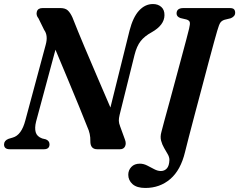

<svg xmlns="http://www.w3.org/2000/svg" viewBox="-29 -740 1186 952"><path d="M150 -137.5Q142 -106 148 -84.5Q154 -63 180 -53.5L198.5 -49Q216.5 -41.5 216.5 -24.5Q216.5 0 189 0H19.5Q-9 0 -9 -24Q-8.5 -43 13 -51.5L34.5 -58Q77.5 -70 96.5 -142.5L197.5 -517.5Q210.5 -563.5 190 -591.5L162 -648.5Q148.5 -665 153.8 -682.5Q159 -700 182 -700H270.5Q294.5 -700 307 -688.5Q319.5 -677 330 -654Q357 -585.5 390 -507.2Q423 -429 456.5 -351.2Q490 -273.5 518.5 -207L613.5 -589Q630.5 -655 660.5 -687.5Q690.5 -720 729.5 -720Q754.5 -720 770.8 -705.5Q787 -691 786.5 -664.5Q786 -615.5 723 -580Q688 -561 668.5 -536.2Q649 -511.5 638 -467.5L564 -170Q560 -153.5 560.2 -141.2Q560.5 -129 567 -112.5L590.5 -48Q598 -28.5 591 -14.2Q584 0 566 0H453Q418.5 0 419 -40.5Q420 -76.5 404 -110.5Q389 -149 363.5 -211.2Q338 -273.5 307.2 -347.2Q276.5 -421 246 -493.5ZM1048 -587Q1044 -574 1032.5 -532.2Q1021 -490.5 1005.2 -431Q989.5 -371.5 971.8 -304.8Q954 -238 937.2 -174.8Q920.5 -111.5 907.5 -61.5Q894.5 -11.5 888.5 13.5Q867 103.5 815.2 147.8Q763.5 192 691.5 192Q649.5 192 628.2 173Q607 154 607 126.5Q607 104 622.2 87.8Q637.5 71.5 664.5 71.5Q683 71.5 701 80.8Q719 90 736 99Q753 108 768.5 108Q786.5 108 798.2 95.2Q810 82.5 811 53Q811 39 802.8 24.8Q794.5 10.5 784.8 -6.2Q775 -23 769.8 -42.5Q764.5 -62 771.5 -86.5Q774.5 -99.5 785 -137.8Q795.5 -176 810 -229Q824.5 -282 840 -340Q855.5 -398 870 -451.5Q884.5 -505 894.8 -544Q905 -583 908.5 -597.5Q914.5 -621.5 911.8 -630.5Q909 -639.5 895 -643.5L865.5 -650.5Q846.5 -657.5 846.5 -673Q846.5 -700 880.5 -700H1110Q1126 -700 1131.5 -693.8Q1137 -687.5 1137 -677Q1137 -666.5 1130.5 -659.8Q1124 -653 1115 -649.5L1084.5 -642Q1070.5 -637.5 1063.8 -628Q1057 -618.5 1048 -587Z"/></svg>

Font: Fraunces 72pt Soft SemiBold
Style: Italic
Weight: 600
Italic angle: -16°
Version: Version 1.000;[b76b70a41]